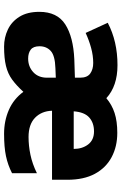

<svg xmlns="http://www.w3.org/2000/svg" viewBox="157 -758 610 965"><g transform="rotate(90 462.5 -275.0)"><path d="M647 -559Q716 -559 769.5 -530.5Q823 -502 853 -446.5Q883 -391 883 -308V-231H536Q538 -178 571.5 -145.5Q605 -113 668 -113Q712 -113 757.5 -122.5Q803 -132 850 -155V-30Q809 -9 764 0.5Q719 10 652 10Q587 10 532 -14Q477 -38 441 -87Q409 -52 379.5 -30.5Q350 -9 311 0.5Q272 10 214 10Q168 10 128 -9Q88 -28 63.5 -67.5Q39 -107 39 -167Q39 -257 102 -297.5Q165 -338 278 -343L370 -346V-372Q370 -408 349 -423Q328 -438 296 -438Q259 -438 220.5 -427.5Q182 -417 145 -400L94 -511Q187 -560 307 -560Q412 -560 473 -504Q506 -532 547.5 -545.5Q589 -559 647 -559ZM640 -442Q597 -442 570 -418Q543 -394 539 -340H728Q728 -383 705.5 -412.5Q683 -442 640 -442ZM322 -248Q259 -246 235.5 -224.5Q212 -203 212 -168Q212 -137 229 -124Q246 -111 274 -111Q314 -111 342 -136.5Q370 -162 370 -206V-250Z"/></g></svg>

Font: Noto Sans Tamil ExtraBold
Style: Regular
Weight: 800
Designer: Jelle Bosma - Monotype Design Team
Foundry: Monotype Imaging Inc.
Version: Version 2.004; ttfautohint (v1.8.4.7-5d5b)